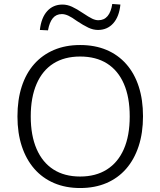

<svg xmlns="http://www.w3.org/2000/svg" viewBox="-20 -940 808 968"><path d="M384 8Q311 8 252.5 -17Q194 -42 153 -89Q112 -136 90 -202.5Q68 -269 68 -353Q68 -437 89.5 -503.5Q111 -570 152 -616.5Q193 -663 251.5 -688Q310 -713 384 -713Q458 -713 516.5 -688.5Q575 -664 616.5 -617Q658 -570 679.5 -503.5Q701 -437 701 -354Q701 -270 679 -203Q657 -136 616 -89Q575 -42 516.5 -17Q458 8 384 8ZM384 -50Q463 -50 519 -85.5Q575 -121 604.5 -188.5Q634 -256 634 -353Q634 -450 604.5 -517.5Q575 -585 519.5 -620Q464 -655 384 -655Q305 -655 249.5 -620Q194 -585 164.5 -517Q135 -449 135 -353Q135 -257 164.5 -189Q194 -121 249.5 -85.5Q305 -50 384 -50ZM222 -787 181 -789Q188 -851 218 -884Q248 -917 295 -917Q319 -917 343 -906Q367 -895 398 -874Q428 -854 444.5 -846Q461 -838 476 -838Q505 -838 522.5 -859Q540 -880 546 -920L587 -917Q581 -856 551 -822.5Q521 -789 474 -789Q450 -789 425.5 -800.5Q401 -812 368 -834Q342 -853 324.5 -861Q307 -869 292 -869Q263 -869 246 -848Q229 -827 222 -787Z"/></svg>

Font: Nunito Sans 11pt Light
Style: Regular
Weight: 300
Version: Version 3.101;gftools[0.9.27]